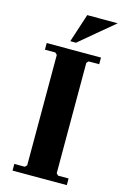

<svg xmlns="http://www.w3.org/2000/svg" viewBox="-130 -917 624 974"><g transform="rotate(15 182.5 -430.0)"><path d="M325 -635H270L260 -625V-45L270 -35H325V0H40V-35H95L105 -45V-625L95 -635H40V-670H325ZM362 -860 183 -710H153L202 -860Z"/></g></svg>

Font: Brygada 1918
Style: Bold
Weight: 700
Designer: Mateusz Machalski | Borys Kosmynka | Przemek Hoffer
Foundry: NIEPODLEGLA 2018
Version: Version 3.006